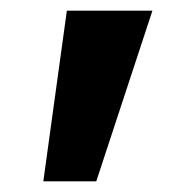

<svg xmlns="http://www.w3.org/2000/svg" viewBox="-20 -720 347 359"><path d="M105 -700 61 -381H160L265 -700Z"/></svg>

Font: Jost
Style: Bold
Weight: 700
Version: Version 3.710